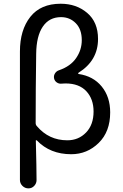

<svg xmlns="http://www.w3.org/2000/svg" viewBox="-20 -828 671 1049"><path d="M88.9 155.3V-546.9Q88.9 -664.1 145.5 -735.8Q202.1 -807.6 311.5 -807.6Q397.5 -807.6 456.5 -757.3Q515.6 -707 515.6 -615.2Q515.6 -497.1 409.2 -430.7Q407.2 -428.7 407.2 -426.3Q407.2 -423.8 409.2 -423.8Q489.3 -412.1 535.6 -355.5Q582 -298.8 582 -213.9Q582 -108.4 519 -46.9Q456.1 14.6 369.1 14.6Q253.9 14.6 181.6 -60.5Q179.7 -62.5 177.2 -61.5Q174.8 -60.5 175.8 -58.6Q179.7 93.8 179.7 156.2Q179.7 173.8 167 187.5Q154.3 201.2 135.3 201.2Q116.2 201.2 102.5 187.5Q88.9 173.8 88.9 155.3ZM347.7 -61.5Q409.2 -61.5 450.2 -104Q491.2 -146.5 491.2 -218.8Q491.2 -287.1 451.7 -329.6Q412.1 -372.1 337.9 -372.1Q328.1 -372.1 317.4 -371.1Q302.7 -369.1 290.5 -377.4Q278.3 -385.7 275.4 -399.9Q272.5 -414.1 280.3 -426.8Q288.1 -439.5 302.7 -444.3Q365.2 -465.8 396 -510.7Q426.8 -555.7 426.8 -608.4Q426.8 -668 394 -701.2Q361.3 -734.4 313.5 -734.4Q249 -734.4 213.9 -682.6Q178.7 -630.9 177.7 -534.2Q174.8 -342.8 174.8 -156.2Q174.8 -145.5 181.6 -138.7Q247.1 -61.5 347.7 -61.5Z"/></svg>

Font: irohamaru Regular
Style: Regular
Weight: 400
Designer: [Source Han Sans]
Ryoko NISHIZUKA  (kana & ideographs); Paul D. Hunt (Latin, Greek & Cyrillic); Wenlong ZHANG  (bopomofo
Version: Version 1.00